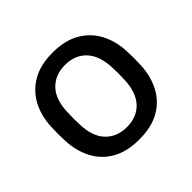

<svg xmlns="http://www.w3.org/2000/svg" viewBox="-135 -682 844 844"><g transform="rotate(-45 287.0 -260.0)"><path d="M287 10Q211 10 160 -19Q109 -48 82 -99.5Q55 -151 52 -217Q51 -234 51 -260.5Q51 -287 52 -303Q55 -370 82.5 -421Q110 -472 161 -501Q212 -530 287 -530Q362 -530 413 -501Q464 -472 491.5 -421Q519 -370 522 -303Q523 -287 523 -260.5Q523 -234 522 -217Q519 -151 492 -99.5Q465 -48 414 -19Q363 10 287 10ZM287 -67Q349 -67 386 -106.5Q423 -146 426 -222Q427 -237 427 -260Q427 -283 426 -298Q423 -374 386 -413.5Q349 -453 287 -453Q225 -453 187.5 -413.5Q150 -374 148 -298Q147 -283 147 -260Q147 -237 148 -222Q150 -146 187.5 -106.5Q225 -67 287 -67Z"/></g></svg>

Font: DVN-Rubik
Style: Regular
Weight: 400
Designer: Hubert and Fischer
Foundry: Hubert & Fischer
Version: Version 2.102